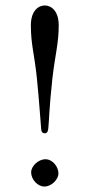

<svg xmlns="http://www.w3.org/2000/svg" viewBox="-20 -678 328 703"><path d="M144 -658C121 -658 93 -639 93 -585C93 -515 106 -480 115 -392C123 -314 129 -224 131 -203C132 -197 134 -190 144 -190C154 -190 156 -199 157 -210C159 -224 160 -284 172 -392C182 -478 195 -520 195 -585C195 -639 167 -658 144 -658ZM94 -47C94 -21 118 5 142 5C170 5 194 -22 194 -43C194 -67 173 -95 146 -95C122 -95 94 -71 94 -47Z"/></svg>

Font: Libertinus Serif Display
Style: Regular
Weight: 400
Designer: Philipp H. Poll, Khaled Hosny
Foundry: Caleb Maclennan
Version: Version 7.050;RELEASE